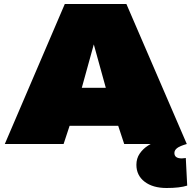

<svg xmlns="http://www.w3.org/2000/svg" viewBox="-20 -720 958 960"><path d="M4 0 304 -700H612L914 0H601L571 -91H328L298 0ZM389 -281H509L449 -498ZM813 220Q744 220 703 188.5Q662 157 662 104Q662 72 678.5 48Q695 24 720 8Q745 -8 771 -14L914 0Q879 10 865.5 20.5Q852 31 852 45Q852 72 889 72Q896 72 900.5 71Q905 70 909 70L916 208Q879 220 813 220Z"/></svg>

Font: Georama Extended Black
Style: Regular
Weight: 900
Width: 7
Designer: Jean-Baptiste Levee
Foundry: Production Type
Version: Version 1.000